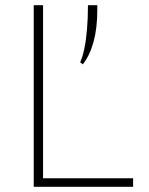

<svg xmlns="http://www.w3.org/2000/svg" viewBox="-20 -720 573 740"><path d="M110 0V-700H146V-33H493V0ZM299 -472 289 -480Q298 -499.5 304.8 -531.2Q311.5 -563 315.2 -605.5Q319 -648 319 -700H355V-682Q355 -610 340.2 -557.5Q325.5 -505 299 -472Z"/></svg>

Font: Overpass Thin
Style: Regular
Weight: 250
Designer: Delve Withrington, Dave Bailey, Thomas Jockin
Foundry: Delve Fonts LLC
Version: Version 4.000